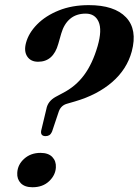

<svg xmlns="http://www.w3.org/2000/svg" viewBox="-20 -740 555 768"><path d="M165.5 -304Q171 -335 202.5 -352.5L230.5 -367.5Q282.5 -394 316.2 -439.5Q350 -485 370.5 -555.5Q389 -620 374.5 -652.8Q360 -685.5 323 -685.5Q285 -685.5 260.5 -664.8Q236 -644 225 -606L213 -564Q193 -493 132.5 -493Q103 -493 89 -514Q75 -535 84 -568.5Q94.5 -608 128.5 -642.5Q162.5 -677 215.2 -698.2Q268 -719.5 335 -719.5Q437.5 -719.5 484 -670.8Q530.5 -622 507 -534Q487.5 -462.5 428.5 -411.5Q369.5 -360.5 280.5 -334.5L249.5 -325.5Q224.5 -319 215.5 -295L188.5 -214.5Q183.5 -203 177 -199.2Q170.5 -195.5 162.5 -195.5Q141.5 -195.5 144.5 -216.5ZM110 9Q79 9 63.2 -7.2Q47.5 -23.5 49 -48.5Q50.5 -81.5 76.8 -105Q103 -128.5 142 -128.5Q173.5 -128.5 189.2 -112Q205 -95.5 203.5 -70.5Q202 -39.5 176.5 -15.2Q151 9 110 9Z"/></svg>

Font: Fraunces 144pt Soft SemiBold
Style: Italic
Weight: 600
Italic angle: -16°
Version: Version 1.000;[b76b70a41]